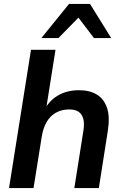

<svg xmlns="http://www.w3.org/2000/svg" viewBox="-20 -959 625 979"><path d="M26 0 138 -705H263L213 -390H202Q227 -443 273.5 -471Q320 -499 383 -499Q437 -499 473.5 -477Q510 -455 525.5 -409.5Q541 -364 530 -293L484 0H359L405 -291Q411 -328 405 -352Q399 -376 381.5 -388.5Q364 -401 333 -401Q294 -401 264.5 -384Q235 -367 217.5 -336.5Q200 -306 193 -263L151 0ZM191 -765 332 -939H439L547 -765H459L380 -869L278 -765Z"/></svg>

Font: Nunito Sans 12pt ExtraLight 12pt
Style: Bold Italic
Weight: 700
Italic angle: -9°
Version: Version 3.101;gftools[0.9.27]